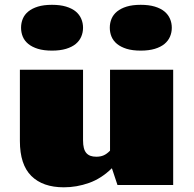

<svg xmlns="http://www.w3.org/2000/svg" viewBox="-20 -777 815 806"><path d="M440.9 -660.6Q440.9 -680.7 448.2 -698.2Q455.6 -715.8 471.4 -728.8Q487.3 -741.7 511.7 -749.3Q536.1 -756.8 570.8 -756.8Q605 -756.8 629.9 -749.3Q654.8 -741.7 670.4 -728.8Q686 -715.8 693.6 -698.2Q701.2 -680.7 701.2 -660.6Q701.2 -640.6 693.6 -623Q686 -605.5 670.4 -592.5Q654.8 -579.6 629.9 -572Q605 -564.5 570.8 -564.5Q536.1 -564.5 511.7 -572Q487.3 -579.6 471.4 -592.5Q455.6 -605.5 448.2 -623Q440.9 -640.6 440.9 -660.6ZM198.2 -564.5Q163.6 -564.5 139.2 -572Q114.7 -579.6 98.9 -592.5Q83 -605.5 75.7 -623Q68.4 -640.6 68.4 -660.6Q68.4 -680.7 75.7 -698.2Q83 -715.8 98.9 -728.8Q114.7 -741.7 139.2 -749.3Q163.6 -756.8 198.2 -756.8Q232.4 -756.8 257.3 -749.3Q282.2 -741.7 297.9 -728.8Q313.5 -715.8 321 -698.2Q328.6 -680.7 328.6 -660.6Q328.6 -640.6 321 -623Q313.5 -605.5 297.9 -592.5Q282.2 -579.6 257.3 -572Q232.4 -564.5 198.2 -564.5ZM63.5 -484.4H328.6V-188.5Q328.6 -168.9 332 -155.8Q335.4 -142.6 342.5 -134.5Q349.6 -126.5 359.9 -122.8Q370.1 -119.1 384.3 -119.1Q401.9 -119.1 415 -124.8Q428.2 -130.4 441.9 -144.5V-484.4H707V-0.5H473.1L449.7 -70.8Q405.3 -27.3 353.5 -9Q301.8 9.3 248 9.3Q159.7 9.3 111.6 -38.3Q63.5 -85.9 63.5 -185.1Z"/></svg>

Font: Poller One
Style: Regular
Weight: 400
Designer: Yvonne Schttler
Foundry: Yvonne Schttler
Version: Version 1.002